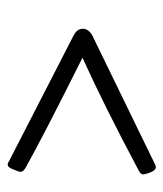

<svg xmlns="http://www.w3.org/2000/svg" viewBox="17 -620 429 504"><g transform="rotate(-90 232.0 -368.5)"><path d="M391 -390Q408 -381 408 -366Q408 -351 390 -341L53 -177Q46 -173 40.5 -175.5Q35 -178 30 -191Q25 -205 26 -210Q27 -215 37 -220Q204 -309 332 -367Q120 -473 42 -517Q33 -523 32.5 -528Q32 -533 38 -547Q43 -560 48 -562.5Q53 -565 60 -560Z"/></g></svg>

Font: Bonbon
Style: Regular
Weight: 400
Designer: Ksenia Erulevich
Foundry: Cyreal (www.cyreal.org)
Version: Version 1.001